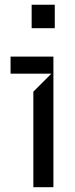

<svg xmlns="http://www.w3.org/2000/svg" viewBox="-20 -782 313 802"><path d="M119.3 0V-399.1L194.6 -474.4H24.1V-545.5H203.1V0ZM112.2 -664.1V-762.1H208.8V-664.1Z"/></svg>

Font: Riot Sans
Style: Regular
Weight: 400
Designer: Rasmus Andersson
Foundry: rsms
Version: Version 3.005